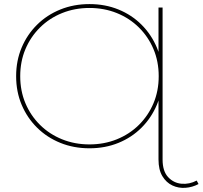

<svg xmlns="http://www.w3.org/2000/svg" viewBox="-20 -723 992 940"><path d="M418 3Q341 3 275.5 -23.5Q210 -50 161.5 -98Q113 -146 86 -210Q59 -274 59 -350Q59 -426 86 -490Q113 -554 161.5 -602Q210 -650 275.5 -676.5Q341 -703 418 -703Q495 -703 560 -676.5Q625 -650 673 -602Q721 -554 748 -490Q775 -426 775 -350Q775 -274 748 -210Q721 -146 673 -98Q625 -50 560 -23.5Q495 3 418 3ZM418 -16Q490 -16 552 -41Q614 -66 660 -111.5Q706 -157 731.5 -217.5Q757 -278 757 -350Q757 -422 731.5 -482.5Q706 -543 660 -588.5Q614 -634 552 -659Q490 -684 418 -684Q346 -684 284 -659Q222 -634 176 -588.5Q130 -543 104.5 -482.5Q79 -422 79 -350Q79 -278 104.5 -217.5Q130 -157 176 -111.5Q222 -66 284 -41Q346 -16 418 -16ZM952 178Q922 194 888 196.5Q854 199 824 185Q794 171 775 139.5Q756 108 756 58V-275L759 -350L756 -448V-686H776V58Q776 115 803 144Q830 173 868.5 176.5Q907 180 943 161Z"/></svg>

Font: Montserrat Thin
Style: Regular
Weight: 100
Designer: Julieta Ulanovsky
Foundry: Julieta Ulanovsky
Version: Version 9.000